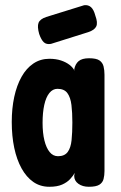

<svg xmlns="http://www.w3.org/2000/svg" viewBox="-20 -707 462 735"><path d="M320 8Q296 8 280 -3.5Q264 -15 264 -34L266 -45Q260 -34 248.5 -21.5Q237 -9 218 -0.5Q199 8 169 8Q134 8 107.5 -10.5Q81 -29 62.5 -62.5Q44 -96 34.5 -141Q25 -186 25 -240Q25 -292 34.5 -336Q44 -380 62.5 -413Q81 -446 108 -464Q135 -482 169 -482Q194 -482 213.5 -475.5Q233 -469 246.5 -458.5Q260 -448 266 -435L264 -441Q268 -462 281 -473Q294 -484 321 -484Q349 -484 361 -475.5Q373 -467 376.5 -452.5Q380 -438 380 -421V-52Q380 -36 376.5 -22Q373 -8 360.5 0Q348 8 320 8ZM202 -109Q227 -109 239 -125Q251 -141 254 -170.5Q257 -200 257 -238Q257 -276 253.5 -305Q250 -334 238 -350.5Q226 -367 200 -367Q182 -367 169 -351Q156 -335 149.5 -305.5Q143 -276 143 -237Q143 -198 150 -169.5Q157 -141 170 -125Q183 -109 202 -109ZM175 -539Q158 -536 148 -545Q138 -554 130 -577Q122 -605 127.5 -619.5Q133 -634 157 -642L302 -687Q318 -689 328.5 -679.5Q339 -670 345 -647Q355 -620 348.5 -606Q342 -592 318 -584Z"/></svg>

Font: Fredoka Condensed Medium
Style: Regular
Weight: 500
Width: 3
Designer: Ben Nathan
Foundry: Milena B. Brandão, Ben Nathan
Version: Version 2.001